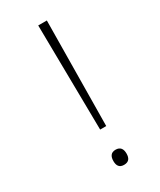

<svg xmlns="http://www.w3.org/2000/svg" viewBox="-186 -776 705 848"><g transform="rotate(-30 167.0 -352.5)"><path d="M170 -179H201L207 -714H163ZM151 -29C151 -6 160 9 184 9C209 9 218 -6 218 -29C218 -52 209 -68 184 -68C160 -68 151 -52 151 -29Z"/></g></svg>

Font: Noto Sans Devanagari UI ExtraLight
Style: Regular
Weight: 200
Designer: Jelle Bosma - Monotype Design Team
Foundry: Monotype Imaging Inc.
Version: Version 2.003